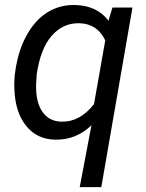

<svg xmlns="http://www.w3.org/2000/svg" viewBox="-20 -559 596 782"><path d="M285.6 -538.6Q375 -536.6 421.9 -474.6L438 -528.3H519.5L392.6 203.1H304.7L352.5 -48.8Q289.1 11.7 205.1 9.8Q130.9 8.8 86.4 -46.4Q42 -101.6 38.6 -195.3Q35.6 -255.9 52.7 -323Q69.8 -390.1 103.8 -440.2Q137.7 -490.2 184.1 -515.1Q230.5 -540 285.6 -538.6ZM129.4 -254.9 127 -213.9Q125.5 -143.1 152.6 -103.8Q179.7 -64.5 230.5 -63.5Q305.2 -61.5 362.8 -134.8L408.7 -394.5Q376.5 -462.4 303.2 -464.4Q236.3 -465.8 190.4 -413.1Q144.5 -360.4 129.4 -254.9Z"/></svg>

Font: TypoPRO Roboto
Style: Italic
Weight: 400
Italic angle: -12°
Designer: Google
Version: Version 2.136; 2016